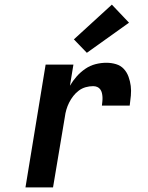

<svg xmlns="http://www.w3.org/2000/svg" viewBox="-20 -809 640 829"><path d="M90 0 177 -530H297L282 -439Q295 -461 311.5 -479.5Q328 -498 348.5 -512Q369 -526 392.5 -532Q416 -538 439 -538Q461 -538 481 -532Q501 -526 514.5 -511.5Q528 -497 535 -477.5Q542 -458 544.5 -438Q547 -418 545 -396Q543 -374 540 -353H420Q421 -362 422 -371.5Q423 -381 422.5 -390Q422 -399 420 -407.5Q418 -416 413 -423Q408 -430 400 -433.5Q392 -437 382 -437Q366 -437 350 -432.5Q334 -428 320.5 -418Q307 -408 296.5 -394.5Q286 -381 278.5 -366Q271 -351 266.5 -335.5Q262 -320 260 -304L209 0ZM355 -581 299 -639 463 -789 537 -711Z"/></svg>

Font: Iosevka Curly Extended Oblique
Style: Bold
Weight: 700
Width: 7
Italic angle: -9°
Monospace: yes
Designer: Belleve Invis
Foundry: Belleve Invis
Version: Version 11.1.0; ttfautohint (v1.8.3)